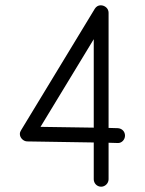

<svg xmlns="http://www.w3.org/2000/svg" viewBox="-20 -704 548 725"><path d="M362 1C377 1 390 -12 390 -27V-165L424 -164C424.5 -164 425.1 -163.9 425.6 -163.9C439.9 -163.9 452 -176.6 452 -192C452 -207 441 -219 425 -220L390 -221V-656C390 -672 376 -684 360 -684C351 -684 343 -679 338 -671L60 -213C57 -208 55 -204 55 -198C55 -183 69 -170 83 -170L334 -166V-27C334 -12 346 1 362 1ZM334 -556V-222L133 -225Z"/></svg>

Font: Comic Neue
Style: Normal
Weight: 400
Designer: Craig Rozynski
Foundry: Craig Rozynski
Version: Version 2.003